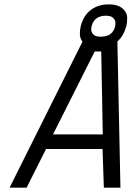

<svg xmlns="http://www.w3.org/2000/svg" viewBox="-20 -860 603 880"><path d="M358 -669Q346 -685 346 -704Q346 -723 350 -740Q363 -790 397 -815Q431 -840 478.5 -840Q526 -840 548 -815Q563 -799 563 -778Q563 -757 559 -740Q546 -694 518 -670L532 0H456L450 -177H191L102 0H24ZM414 -624 223 -244H451L444 -624ZM400 -740Q398 -733 398 -724Q398 -715 406 -704Q414 -693 437 -692H447Q497 -694 508 -740Q509 -747 509 -757Q509 -767 499 -777.5Q489 -788 466 -788Q412 -788 400 -740Z"/></svg>

Font: TitilliumWebItalic
Style: Italic
Weight: 400
Italic angle: -13°
Version: Version 1.001;PS 57.000;hotconv 1.0.70;makeotf.lib2.5.55311